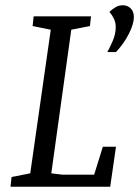

<svg xmlns="http://www.w3.org/2000/svg" viewBox="-20 -710 529 730"><path d="M20 0 24 -37 95 -51 173 -597 104 -611 108 -648H326L322 -611L251 -597L175 -51L216 -46H338L371 -152H421L399 0ZM388 -512Q396 -526 408 -553Q420 -580 420 -607Q420 -624 413.5 -638Q407 -652 396 -665Q408 -676 420 -683Q432 -690 447 -690Q465 -690 477 -678Q489 -666 489 -645Q489 -619 470 -581.5Q451 -544 421 -512Z"/></svg>

Font: Faustina
Style: Italic
Weight: 400
Italic angle: -8°
Designer: Alfonso Garcia
Foundry: http://www.omnibus-type.com
Version: Version 1.200